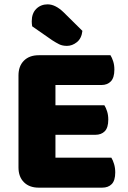

<svg xmlns="http://www.w3.org/2000/svg" viewBox="-20 -860 588 883"><path d="M65 -442H235V-6Q224 -3 203 0Q182 3 158 3Q115 3 90 -22Q65 -47 65 -90ZM235 -161H65V-513Q65 -556 90 -581Q115 -606 158 -606Q182 -606 203 -603Q224 -600 235 -597ZM158 -240V-376H460Q467 -365 472.5 -348Q478 -331 478 -310Q478 -273 462 -256.5Q446 -240 418 -240ZM158 3V-135H492Q499 -124 504.5 -106Q510 -88 510 -67Q510 -30 494 -13.5Q478 3 450 3ZM158 -469V-606H488Q495 -595 500.5 -578Q506 -561 506 -540Q506 -503 490 -486Q474 -469 446 -469ZM220 -675 128 -739Q127 -743 126.5 -750.5Q126 -758 126 -762Q126 -799 147 -819.5Q168 -840 199 -840Q235 -840 273 -803L359 -718Q355 -683 333.5 -666Q312 -649 288 -649Q267 -649 252 -656.5Q237 -664 220 -675Z"/></svg>

Font: Baloo Bhaijaan 2 ExtraBold
Style: Regular
Weight: 800
Designer: Sanskriti Dholi, Noopur Datye and Ek Type
Foundry: Ek Type
Version: Version 1.701